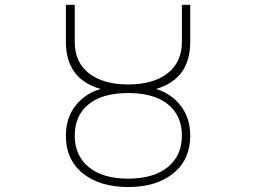

<svg xmlns="http://www.w3.org/2000/svg" viewBox="-20 -752 1040 784"><path d="M341.8 -326.2Q285.2 -280.3 285.2 -198.2Q285.2 -116.2 342.8 -69.3Q400.4 -22.5 503.4 -22.5Q606.4 -22.5 664.6 -69.3Q722.7 -116.2 722.7 -198.2Q722.7 -280.3 665.5 -326.2Q608.4 -372.1 503.4 -372.1Q398.4 -372.1 341.8 -326.2ZM249 -581.1V-732.4H285.2V-581.1Q285.2 -498 343.3 -452.6Q401.4 -407.2 503.4 -407.2Q605.5 -407.2 664.1 -452.6Q722.7 -498 722.7 -581.1V-732.4H756.8V-581.1Q756.8 -429.7 617.2 -388.7Q675.8 -371.1 713.9 -325.2Q756.8 -273.4 756.8 -198.2Q756.8 -100.6 688 -44.4Q619.1 11.7 503.4 11.7Q387.7 11.7 318.4 -43.9Q249 -99.6 249 -198.2Q249 -274.4 293 -326.2Q331.1 -371.1 390.6 -388.7Q249 -429.7 249 -581.1Z"/></svg>

Font: Gen Shin Gothic Monospace ExtraLight
Style: Regular
Weight: 200
Designer: [Source Han Sans]
Ryoko NISHIZUKA  (kana & ideographs); Paul D. Hunt (Latin, Greek & Cyrillic); Wenlong ZHANG  (bopomofo
Version: Version 1.002.20150607